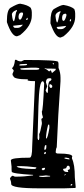

<svg xmlns="http://www.w3.org/2000/svg" viewBox="-20 -1024 456 1046"><path d="M68.4 -698.2Q80.1 -689.5 95.7 -689.5L112.3 -697.3Q296.9 -697.3 296.9 -686.5L298.8 -677.7V-654.3Q309.6 -628.9 309.6 -601.6V-581.1Q295.9 -392.6 289.1 -221.7Q284.2 -213.9 283.2 -194.3Q286.1 -187.5 295.9 -187.5H300.8Q374 -187.5 374 -170.9L372.1 -168.9V-160.2Q387.7 -127.9 387.7 -57.6L392.6 -2.9L389.6 0L330.1 2H194.3Q41 2 41 -21.5Q41 -36.1 34.2 -50.8Q38.1 -61.5 47.9 -66.4H50.8Q57.6 -61.5 63.5 -61.5H66.4Q111.3 -61.5 160.2 -68.4V-71.3Q43.9 -78.1 43.9 -88.9L43 -100.6V-116.2L39.1 -150.4Q39.1 -165 141.6 -165Q155.3 -165 155.3 -225.6L170.9 -582H168.9Q118.2 -582 133.8 -591.8Q52.7 -591.8 52.7 -610.4Q47.9 -612.3 47.9 -621.1L54.7 -637.7Q54.7 -642.6 45.9 -651.4V-653.3Q57.6 -661.1 61.5 -696.3L63.5 -698.2ZM85.9 -670.9V-667H92.8Q127.9 -667 127.9 -671.9L125 -675.8H121.1Q85.9 -675.8 85.9 -670.9ZM266.6 -677.7 271.5 -672.9H273.4V-677.7L269.5 -681.6ZM90.8 -651.4V-648.4Q90.8 -643.6 109.4 -643.6H125H129.9H172.9Q194.3 -643.6 194.3 -649.4V-650.4Q194.3 -659.2 114.3 -653.3ZM223.6 -652.3V-649.4Q231.4 -649.4 246.1 -635.7H249Q252.9 -635.7 252.9 -640.6H254.9Q258.8 -639.6 262.7 -627H264.6L283.2 -642.6V-649.4L254.9 -650.4H235.4ZM230.5 -575.2 237.3 -553.7 228.5 -531.2Q234.4 -517.6 237.3 -517.6H239.3L241.2 -526.4V-534.2Q241.2 -584 255.9 -584L259.8 -588.9V-594.7L255.9 -597.7H248Q230.5 -597.7 230.5 -575.2ZM184.6 -271.5Q186.5 -260.7 189.5 -260.7Q193.4 -260.7 194.3 -273.4L193.4 -293.9Q199.2 -300.8 208 -348.6V-356.4L205.1 -376Q213.9 -380.9 213.9 -385.7Q208 -401.4 208 -415V-417Q213.9 -417 220.7 -570.3Q216.8 -581.1 213.9 -581.1H211.9Q193.4 -581.1 189.5 -447.3ZM249 -563.5V-556.6Q249 -547.9 255.9 -544.9H259.8L264.6 -549.8V-556.6Q261.7 -562.5 254.9 -565.4ZM242.2 -344.7Q230.5 -297.9 230.5 -269.5H232.4Q239.3 -269.5 249 -326.2V-335.9L248 -344.7ZM221.7 -216.8V-208H225.6Q232.4 -210 232.4 -223.6V-233.4H228.5Q223.6 -233.4 221.7 -216.8ZM220.7 -191.4V-184.6H225.6L230.5 -189.5V-192.4L227.5 -196.3H225.6ZM330.1 -162.1Q337.9 -157.2 358.4 -155.3V-158.2Q358.4 -163.1 341.8 -165H333ZM323.2 -103.5Q325.2 -86.9 346.7 -86.9H351.6V-89.8L348.6 -95.7Q348.6 -97.7 360.4 -102.5V-109.4Q360.4 -118.2 353.5 -121.1H348.6Q344.7 -120.1 339.8 -107.4ZM71.3 -117.2V-116.2Q81.1 -105.5 155.3 -103.5H164.1Q176.8 -103.5 177.7 -109.4V-112.3Q127 -119.1 80.1 -119.1ZM207 -102.5 211.9 -96.7H213.9Q225.6 -96.7 225.6 -109.4H218.8Q209 -109.4 207 -102.5ZM331.1 -71.3V-68.4H333L337.9 -73.2V-75.2H335ZM213.9 -66.4H194.3V-61.5L213.9 -59.6L252.9 -62.5V-66.4H246.1L230.5 -68.4ZM364.3 -16.6V-13.7H371.1L374 -16.6V-18.6L371.1 -21.5H369.1ZM89.8 -1003.9Q130.9 -997.1 147.5 -981.4Q153.3 -969.7 153.3 -958V-938.5Q153.3 -883.8 89.8 -833L72.3 -826.2Q43.9 -826.2 17.6 -903.3V-910.2Q17.6 -968.8 37.1 -981.4Q75.2 -1003.9 89.8 -1003.9ZM44.9 -944.3Q48.8 -908.2 55.7 -908.2Q59.6 -910.2 67.4 -956.1L72.3 -964.8V-969.7H71.3Q44.9 -960.9 44.9 -944.3ZM81.1 -935.5V-931.6Q81.1 -918.9 87.9 -917H89.8Q96.7 -917 105.5 -945.3V-952.1L101.6 -956.1H98.6Q83 -956.1 81.1 -935.5ZM122.1 -917 124 -915H128.9L130.9 -923.8V-926.8H128.9Q126 -926.8 122.1 -917ZM51.8 -883.8Q51.8 -876 60.5 -872.1H76.2Q90.8 -872.1 103.5 -887.7V-889.6ZM326.2 -997.1Q367.2 -990.2 384.8 -974.6Q389.6 -962.9 389.6 -951.2V-931.6Q389.6 -877 326.2 -826.2L309.6 -819.3Q281.2 -819.3 254.9 -896.5V-903.3Q254.9 -961.9 273.4 -974.6Q311.5 -997.1 326.2 -997.1ZM282.2 -937.5Q286.1 -901.4 292 -901.4Q295.9 -903.3 304.7 -949.2L309.6 -958V-962.9H307.6Q282.2 -954.1 282.2 -937.5ZM318.4 -928.7V-924.8Q318.4 -912.1 325.2 -910.2H326.2Q334 -910.2 341.8 -938.5V-945.3L338.9 -949.2H335Q319.3 -949.2 318.4 -928.7ZM359.4 -910.2 360.4 -908.2H366.2L367.2 -917V-919.9H366.2Q362.3 -919.9 359.4 -910.2ZM289.1 -877Q289.1 -869.1 297.9 -865.2H312.5Q328.1 -865.2 339.8 -880.9V-882.8Z"/></svg>

Font: Love Ya Like A Sister
Style: Regular
Weight: 400
Designer: Kimberly Geswein
Foundry: Kimberly Geswein
Version: Version 1.002 2007